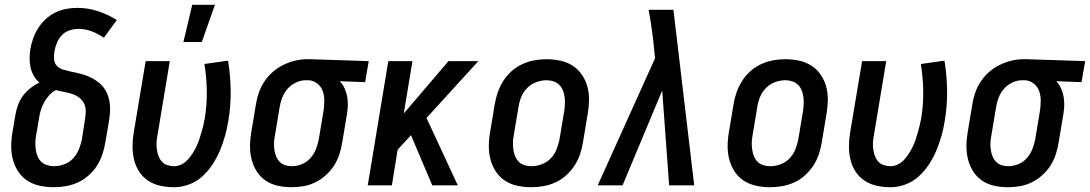

<svg xmlns="http://www.w3.org/2000/svg" viewBox="-20 -776 4564 804"><path d="M205 8Q176 8 147.5 2Q119 -4 96 -18.5Q73 -33 57.5 -56Q42 -79 34.5 -106Q27 -133 27 -162.5Q27 -192 32 -221L45 -298Q49 -319 56.5 -339Q64 -359 77 -376Q90 -393 107.5 -407Q125 -421 145 -430Q131 -442 121.5 -458.5Q112 -475 108 -493Q104 -511 104 -531Q104 -551 107 -570Q111 -593 119 -615.5Q127 -638 140 -658.5Q153 -679 171.5 -696Q190 -713 211.5 -723.5Q233 -734 256.5 -738.5Q280 -743 303 -743Q349 -743 391 -729Q433 -715 469 -692L415 -618Q392 -634 365 -644.5Q338 -655 308 -655Q290 -655 271.5 -649Q253 -643 239.5 -629Q226 -615 218.5 -597Q211 -579 208 -561Q205 -544 206.5 -527.5Q208 -511 218.5 -500Q229 -489 244.5 -484.5Q260 -480 275.5 -476.5Q291 -473 307 -469.5Q323 -466 337.5 -461Q352 -456 366 -448.5Q380 -441 392 -431.5Q404 -422 413.5 -410Q423 -398 429 -383.5Q435 -369 438 -353.5Q441 -338 441 -321.5Q441 -305 439 -288.5Q437 -272 434 -255L421 -179Q417 -154 408.5 -129Q400 -104 386 -82Q372 -60 351 -41.5Q330 -23 306 -12Q282 -1 256 3.5Q230 8 205 8ZM206 -80Q227 -80 249 -88Q271 -96 286.5 -113Q302 -130 310.5 -151Q319 -172 323 -193L335 -270Q338 -288 339 -306.5Q340 -325 333 -340.5Q326 -356 312.5 -366.5Q299 -377 282.5 -382.5Q266 -388 248.5 -391Q231 -394 214 -399Q198 -390 186 -377Q174 -364 165.5 -348.5Q157 -333 151.5 -316.5Q146 -300 144 -284L131 -207Q128 -192 128 -177Q128 -162 130 -148Q132 -134 137.5 -121Q143 -108 153 -98.5Q163 -89 177 -84.5Q191 -80 206 -80Z M709 8Q680 8 652 2Q624 -4 601 -19Q578 -34 563 -57Q548 -80 541.5 -107Q535 -134 535 -163Q535 -192 540 -221L590 -520H691L639 -207Q636 -192 635.5 -177.5Q635 -163 637 -149Q639 -135 644 -122Q649 -109 658 -99Q667 -89 681 -84.5Q695 -80 709 -80Q725 -80 740 -87.5Q755 -95 766 -107Q777 -119 786 -133Q795 -147 802 -161.5Q809 -176 814 -191Q819 -206 823.5 -221.5Q828 -237 831.5 -252Q835 -267 838 -283Q847 -340 846 -396.5Q845 -453 836 -508L935 -522Q945 -461 946 -397.5Q947 -334 936 -269Q931 -238 922.5 -207.5Q914 -177 901.5 -147Q889 -117 871 -89Q853 -61 828 -38Q803 -15 771.5 -3.5Q740 8 709 8ZM748 -600 785 -756H880L825 -600Z M1201 8Q1172 8 1144 2Q1116 -4 1093.5 -19Q1071 -34 1056 -57Q1041 -80 1034 -107Q1027 -134 1027 -163Q1027 -192 1032 -221L1052 -341Q1056 -366 1064.5 -390Q1073 -414 1088 -436Q1103 -458 1123 -475.5Q1143 -493 1167 -504.5Q1191 -516 1215.5 -522Q1240 -528 1265 -528H1281L1524 -520L1509 -432L1403 -436Q1415 -423 1422.5 -407Q1430 -391 1433.5 -373Q1437 -355 1436.5 -336Q1436 -317 1433 -299L1413 -179Q1409 -154 1401 -129.5Q1393 -105 1379 -83Q1365 -61 1344.5 -42.5Q1324 -24 1300.5 -12.5Q1277 -1 1251.5 3.5Q1226 8 1201 8ZM1202 -80Q1223 -80 1244 -88.5Q1265 -97 1280 -114Q1295 -131 1303 -151.5Q1311 -172 1315 -193L1335 -313Q1338 -334 1338 -355Q1338 -376 1331.5 -394.5Q1325 -413 1309.5 -425.5Q1294 -438 1274 -440H1260Q1240 -440 1219.5 -430.5Q1199 -421 1184.5 -404.5Q1170 -388 1162 -367.5Q1154 -347 1151 -327L1131 -207Q1128 -192 1127.5 -177.5Q1127 -163 1129 -149Q1131 -135 1136 -122Q1141 -109 1150.5 -99Q1160 -89 1173.5 -84.5Q1187 -80 1202 -80Z M1790 0 1701 -210 1645 -149 1621 0H1520L1606 -520H1707L1671 -301L1858 -520H1983L1766 -282L1897 0Z M2205 8Q2175 8 2147 2Q2119 -4 2096 -18.5Q2073 -33 2057.5 -56Q2042 -79 2034.5 -106Q2027 -133 2027 -162.5Q2027 -192 2032 -221L2052 -341Q2056 -366 2065 -391Q2074 -416 2088.5 -438.5Q2103 -461 2123.5 -479Q2144 -497 2168.5 -508Q2193 -519 2218 -523.5Q2243 -528 2268 -528Q2298 -528 2326 -522Q2354 -516 2377 -501.5Q2400 -487 2416 -464Q2432 -441 2439.5 -414Q2447 -387 2446.5 -357.5Q2446 -328 2441 -299L2421 -179Q2417 -154 2408.5 -129Q2400 -104 2385 -81.5Q2370 -59 2350 -41Q2330 -23 2305.5 -12Q2281 -1 2255.5 3.5Q2230 8 2205 8ZM2205 -80Q2227 -80 2248.5 -88Q2270 -96 2286 -112.5Q2302 -129 2310.5 -150.5Q2319 -172 2323 -193L2343 -313Q2345 -328 2345.5 -343Q2346 -358 2344 -372Q2342 -386 2336.5 -399Q2331 -412 2321 -421.5Q2311 -431 2297.5 -435.5Q2284 -440 2269 -440Q2247 -440 2225.5 -432Q2204 -424 2187.5 -407.5Q2171 -391 2162.5 -369.5Q2154 -348 2151 -327L2131 -207Q2128 -192 2128 -177Q2128 -162 2130 -148Q2132 -134 2137.5 -121Q2143 -108 2152.5 -98.5Q2162 -89 2176 -84.5Q2190 -80 2205 -80Z M2587 0H2483L2723 -532L2715 -611Q2711 -642 2706.5 -673Q2702 -704 2696 -735H2800L2887 0H2782L2753 -397Z M3205 8Q3175 8 3147 2Q3119 -4 3096 -18.5Q3073 -33 3057.5 -56Q3042 -79 3034.5 -106Q3027 -133 3027 -162.5Q3027 -192 3032 -221L3052 -341Q3056 -366 3065 -391Q3074 -416 3088.5 -438.5Q3103 -461 3123.5 -479Q3144 -497 3168.5 -508Q3193 -519 3218 -523.5Q3243 -528 3268 -528Q3298 -528 3326 -522Q3354 -516 3377 -501.5Q3400 -487 3416 -464Q3432 -441 3439.5 -414Q3447 -387 3446.5 -357.5Q3446 -328 3441 -299L3421 -179Q3417 -154 3408.5 -129Q3400 -104 3385 -81.5Q3370 -59 3350 -41Q3330 -23 3305.5 -12Q3281 -1 3255.5 3.5Q3230 8 3205 8ZM3205 -80Q3227 -80 3248.5 -88Q3270 -96 3286 -112.5Q3302 -129 3310.5 -150.5Q3319 -172 3323 -193L3343 -313Q3345 -328 3345.5 -343Q3346 -358 3344 -372Q3342 -386 3336.5 -399Q3331 -412 3321 -421.5Q3311 -431 3297.5 -435.5Q3284 -440 3269 -440Q3247 -440 3225.5 -432Q3204 -424 3187.5 -407.5Q3171 -391 3162.5 -369.5Q3154 -348 3151 -327L3131 -207Q3128 -192 3128 -177Q3128 -162 3130 -148Q3132 -134 3137.5 -121Q3143 -108 3152.5 -98.5Q3162 -89 3176 -84.5Q3190 -80 3205 -80Z M3709 8Q3680 8 3652 2Q3624 -4 3601 -19Q3578 -34 3563 -57Q3548 -80 3541.5 -107Q3535 -134 3535 -163Q3535 -192 3540 -221L3590 -520H3691L3639 -207Q3636 -192 3635.5 -177.5Q3635 -163 3637 -149Q3639 -135 3644 -122Q3649 -109 3658 -99Q3667 -89 3681 -84.5Q3695 -80 3709 -80Q3725 -80 3740 -87.5Q3755 -95 3766 -107Q3777 -119 3786 -133Q3795 -147 3802 -161.5Q3809 -176 3814 -191Q3819 -206 3823.5 -221.5Q3828 -237 3831.5 -252Q3835 -267 3838 -283Q3847 -340 3846 -396.5Q3845 -453 3836 -508L3935 -522Q3945 -461 3946 -397.5Q3947 -334 3936 -269Q3931 -238 3922.5 -207.5Q3914 -177 3901.5 -147Q3889 -117 3871 -89Q3853 -61 3828 -38Q3803 -15 3771.5 -3.5Q3740 8 3709 8Z M4201 8Q4172 8 4144 2Q4116 -4 4093.5 -19Q4071 -34 4056 -57Q4041 -80 4034 -107Q4027 -134 4027 -163Q4027 -192 4032 -221L4052 -341Q4056 -366 4064.5 -390Q4073 -414 4088 -436Q4103 -458 4123 -475.5Q4143 -493 4167 -504.5Q4191 -516 4215.5 -522Q4240 -528 4265 -528H4281L4524 -520L4509 -432L4403 -436Q4415 -423 4422.5 -407Q4430 -391 4433.5 -373Q4437 -355 4436.5 -336Q4436 -317 4433 -299L4413 -179Q4409 -154 4401 -129.5Q4393 -105 4379 -83Q4365 -61 4344.5 -42.5Q4324 -24 4300.5 -12.5Q4277 -1 4251.5 3.5Q4226 8 4201 8ZM4202 -80Q4223 -80 4244 -88.5Q4265 -97 4280 -114Q4295 -131 4303 -151.5Q4311 -172 4315 -193L4335 -313Q4338 -334 4338 -355Q4338 -376 4331.5 -394.5Q4325 -413 4309.5 -425.5Q4294 -438 4274 -440H4260Q4240 -440 4219.5 -430.5Q4199 -421 4184.5 -404.5Q4170 -388 4162 -367.5Q4154 -347 4151 -327L4131 -207Q4128 -192 4127.5 -177.5Q4127 -163 4129 -149Q4131 -135 4136 -122Q4141 -109 4150.5 -99Q4160 -89 4173.5 -84.5Q4187 -80 4202 -80Z"/></svg>

Font: Iosevka Semibold
Style: Italic
Weight: 600
Italic angle: -9°
Monospace: yes
Designer: Belleve Invis
Foundry: Belleve Invis
Version: Version 32.5.0; ttfautohint (v1.8.4)